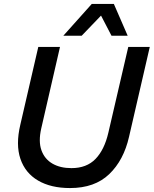

<svg xmlns="http://www.w3.org/2000/svg" viewBox="-20 -942 779 973"><path d="M557 -922 627 -761H545L492 -863L394 -761H301L445 -922ZM335 11Q238 11 173 -27Q108 -65 83.5 -137Q59 -209 83 -310L174 -704H284L189 -291Q174 -225 190 -180.5Q206 -136 245.5 -113Q285 -90 342 -90Q419 -90 464 -136.5Q509 -183 529 -269L630 -704H739L634 -249Q607 -130 533.5 -59.5Q460 11 335 11Z"/></svg>

Font: Prodigy Sans Medium
Style: Italic
Weight: 500
Italic angle: -13°
Designer: Wei Huang
Foundry: Wei Huang
Version: Version 1.003; ttfautohint (v1.8.3)